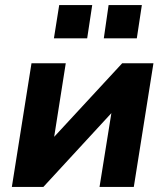

<svg xmlns="http://www.w3.org/2000/svg" viewBox="-20 -742 656 762"><path d="M27 0 105 -491H241L195 -199L465 -491H589L511 0H375L422 -293L152 0ZM392 -590 411 -722H543L523 -590ZM194 -590 215 -722H346L326 -590Z"/></svg>

Font: Nunito Sans ExtraBold
Style: Italic
Weight: 800
Italic angle: -9°
Designer: Vernon Adams
Foundry: Vernon Adams
Version: Version 3.006; ttfautohint (v1.8.3)